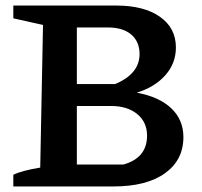

<svg xmlns="http://www.w3.org/2000/svg" viewBox="-20 -672 729 692"><path d="M473 -338Q554 -323 597.5 -281.5Q641 -240 641 -178Q641 -95 574.5 -47.5Q508 0 389 0H28V-42Q58 -57 125 -68L135 -582L28 -606V-652H399Q499 -652 556.5 -611.5Q614 -571 614 -501Q614 -444 576 -401Q538 -358 473 -338ZM369 -573H257V-369H395Q483 -406 483 -477Q483 -522 453 -547.5Q423 -573 369 -573ZM380 -290H257V-79H425Q510 -103 510 -183Q510 -232 474.5 -261Q439 -290 380 -290Z"/></svg>

Font: Piazzolla SC SemiBold
Style: Regular
Weight: 600
Designer: Juan Pablo del Peral
Foundry: Huerta Tipografica
Version: Version 1.330